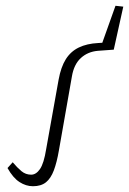

<svg xmlns="http://www.w3.org/2000/svg" viewBox="-20 -632 447 665"><path d="M94 13Q70 13 47.5 -1.5Q25 -16 6 -50L24 -70Q40 -51 54.5 -39Q69 -27 88 -27Q105 -27 118.5 -46.5Q132 -66 140 -116L183 -356Q191 -400 208 -427Q225 -454 253 -467.5Q281 -481 320 -483L353 -485L329 -469L380 -612L407 -609L374 -460L319 -456Q284 -453 260 -431Q236 -409 229 -367L184 -111Q177 -70 166.5 -42Q156 -14 139 -0.5Q122 13 94 13Z"/></svg>

Font: Source Serif 4 18pt Light
Style: Italic
Weight: 300
Italic angle: -12°
Designer: Frank Grießhammer
Foundry: Adobe Systems Incorporated
Version: Version 4.004;hotconv 1.0.116;makeotfexe 2.5.65601